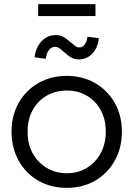

<svg xmlns="http://www.w3.org/2000/svg" viewBox="-20 -901 647 931"><path d="M36 -263Q36 -341 70.5 -402Q105 -463 165.5 -498Q226 -533 304 -533Q381 -533 441.5 -498Q502 -463 536.5 -402Q571 -341 571 -263Q571 -184 536.5 -122Q502 -60 441.5 -25Q381 10 304 10Q226 10 165.5 -25Q105 -60 70.5 -122Q36 -184 36 -263ZM493 -263Q493 -321 469 -366Q445 -411 402 -436.5Q359 -462 304 -462Q249 -462 205.5 -436.5Q162 -411 137.5 -365.5Q113 -320 114 -263Q113 -205 137.5 -159.5Q162 -114 205.5 -87.5Q249 -61 304 -61Q359 -61 402 -87.5Q445 -114 469 -159.5Q493 -205 493 -263ZM290 -649Q276 -662 266.5 -668Q257 -674 247 -674Q230 -674 218 -659.5Q206 -645 202 -616L148 -623Q152 -668 180 -699.5Q208 -731 252 -731Q271 -731 286 -723Q301 -715 321 -697Q336 -685 345 -678Q354 -671 365 -671Q380 -671 390.5 -685Q401 -699 404 -723L459 -716Q457 -688 444.5 -664.5Q432 -641 411 -627Q390 -613 362 -613Q341 -613 325.5 -622Q310 -631 290 -649ZM165 -823V-881H443V-823Z"/></svg>

Font: Mach Light
Style: Regular
Weight: 300
Version: Version 1.002